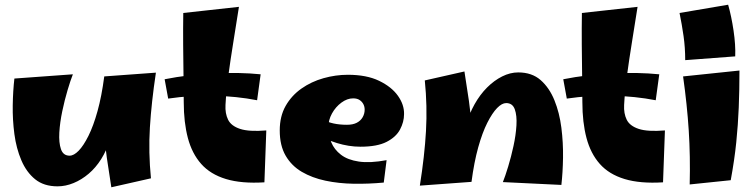

<svg xmlns="http://www.w3.org/2000/svg" viewBox="-20 -772 3202 814"><path d="M224 18Q166 18 129 -12Q92 -42 70.5 -92.5Q49 -143 41 -203.5Q33 -264 34 -325.5Q35 -387 41 -439L289 -457Q279 -432 266.5 -390Q254 -348 244 -300.5Q234 -253 231.5 -210Q229 -167 238.5 -139.5Q248 -112 275 -112Q293 -112 313.5 -133Q334 -154 355 -196Q376 -238 393.5 -301Q411 -364 422 -448L459 -276Q459 -224 445.5 -179Q432 -134 409 -97.5Q386 -61 356 -35.5Q326 -10 292 4Q258 18 224 18ZM452 22Q441 -46 433 -102.5Q425 -159 421.5 -212Q418 -265 418 -322Q418 -379 422 -448L641 -464Q622 -338 615.5 -232Q609 -126 620 -16Z M1101 1Q1004 7 938 -13Q872 -33 833 -77Q794 -121 776.5 -187Q759 -253 759 -339Q759 -386 758 -449.5Q757 -513 756.5 -583Q756 -653 757 -717L993 -743Q981 -666 969 -592Q957 -518 948 -451Q939 -384 936 -327Q934 -291 947 -264.5Q960 -238 998 -225.5Q1036 -213 1109 -219ZM1070 -347Q983 -364 885.5 -366Q788 -368 693 -354L678 -436Q779 -456 886.5 -461Q994 -466 1085 -457Z M1607 2Q1543 8 1479.5 7Q1416 6 1359.5 -6Q1303 -18 1259.5 -43.5Q1216 -69 1191 -112Q1166 -155 1166 -219Q1166 -279 1191 -323Q1216 -367 1258 -396.5Q1300 -426 1351.5 -440.5Q1403 -455 1455 -455Q1534 -455 1587 -429.5Q1640 -404 1667 -366Q1694 -328 1693 -288Q1693 -255 1676 -223Q1659 -191 1619 -170.5Q1579 -150 1508 -150Q1483 -150 1458 -154Q1433 -158 1408.5 -165.5Q1384 -173 1361 -183.5Q1338 -194 1318 -207L1347 -266Q1369 -254 1394.5 -248.5Q1420 -243 1451 -243Q1476 -243 1492.5 -251.5Q1509 -260 1517.5 -275Q1526 -290 1526 -307Q1526 -320 1520.5 -330.5Q1515 -341 1504.5 -348Q1494 -355 1477 -355Q1452 -355 1427.5 -337Q1403 -319 1387.5 -291Q1372 -263 1372 -232Q1372 -199 1384.5 -168.5Q1397 -138 1425.5 -116Q1454 -94 1501.5 -87Q1549 -80 1619 -93Z M2360 12 2112 0Q2122 -25 2134.5 -66Q2147 -107 2157 -153Q2167 -199 2169.5 -240.5Q2172 -282 2162.5 -308.5Q2153 -335 2126 -335Q2108 -335 2087.5 -314Q2067 -293 2046 -251.5Q2025 -210 2007.5 -147.5Q1990 -85 1979 -1L1942 -141Q1942 -193 1955.5 -241Q1969 -289 1992 -330Q2015 -371 2045 -401Q2075 -431 2109 -448Q2143 -465 2177 -465Q2235 -465 2272 -432.5Q2309 -400 2330.5 -347Q2352 -294 2360 -230.5Q2368 -167 2367 -103.5Q2366 -40 2360 12ZM1979 -1 1760 15Q1780 -111 1786 -216.5Q1792 -322 1781 -431L1949 -469Q1960 -401 1968 -344.5Q1976 -288 1979.5 -235.5Q1983 -183 1983 -126.5Q1983 -70 1979 -1Z M2791 1Q2694 7 2628 -13Q2562 -33 2523 -77Q2484 -121 2466.5 -187Q2449 -253 2449 -339Q2449 -386 2448 -449.5Q2447 -513 2446.5 -583Q2446 -653 2447 -717L2683 -743Q2671 -666 2659 -592Q2647 -518 2638 -451Q2629 -384 2626 -327Q2624 -291 2637 -264.5Q2650 -238 2688 -225.5Q2726 -213 2799 -219ZM2760 -347Q2673 -364 2575.5 -366Q2478 -368 2383 -354L2368 -436Q2469 -456 2576.5 -461Q2684 -466 2775 -457Z M2885 -517Q2885 -570 2878 -619Q2871 -668 2861 -717L3067 -752Q3081 -703 3090 -642Q3099 -581 3097 -533ZM3078 -8 2904 10Q2907 -109 2900 -218.5Q2893 -328 2876 -448L3115 -473Q3115 -390 3112 -316.5Q3109 -243 3101.5 -169Q3094 -95 3078 -8Z"/></svg>

Font: Marhey
Style: Bold
Weight: 700
Designer: Nur Syamsi & Bustanul Arifin
Foundry: Namelatype
Version: Version 1.000